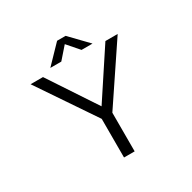

<svg xmlns="http://www.w3.org/2000/svg" viewBox="-184 -1038 1218 1220"><g transform="rotate(-30 425.0 -427.5)"><path d="M573.5 -727H493L419 -812L344.5 -727H264L387.5 -855H450ZM385 0V-283.5L103.5 -700H194.5L424 -353L652.5 -700H742.5L463 -283.5V0Z"/></g></svg>

Font: League Mono Wide Light
Style: Regular
Weight: 300
Width: 8
Designer: Tyler Finck
Foundry: The League of Moveable Type / Tyler Finck
Version: Version 2.210